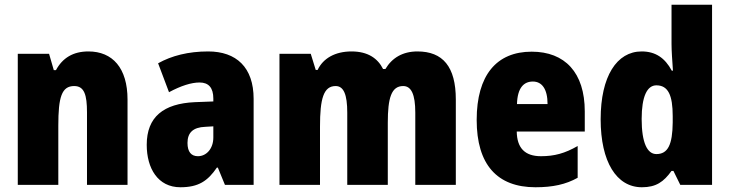

<svg xmlns="http://www.w3.org/2000/svg" viewBox="-20 -780 3079 810"><path d="M353 -563C289 -563 244 -536 216 -484H207L187 -553H55V0H226V-250C226 -370 240 -417 293 -417C336 -417 347 -379 347 -306V0H518V-360C518 -493 455 -563 353 -563Z M858 -563C775 -563 704 -545 647 -513L693 -391C743 -418 787 -432 822 -432C860 -432 880 -410 880 -364V-352L802 -349C670 -343 599 -287 599 -169C599 -70 646 10 741 10C817 10 856 -16 895 -73H899L929 0H1050V-363C1050 -496 977 -563 858 -563ZM846 -245 880 -247V-200C880 -153 851 -121 815 -121C787 -121 771 -139 771 -177C771 -220 794 -243 846 -245Z M1741 -563C1679 -563 1634 -536 1606 -489H1596C1574 -533 1533 -563 1463 -563C1394 -563 1343 -534 1320 -485H1312L1291 -553H1159V0H1330V-246C1330 -364 1345 -417 1396 -417C1430 -417 1445 -381 1445 -305V0H1616V-262C1616 -367 1631 -417 1681 -417C1715 -417 1732 -382 1732 -305V0H1903V-360C1903 -499 1848 -563 1741 -563Z M2223 -562C2075 -562 1991 -463 1991 -274C1991 -86 2077 10 2239 10C2312 10 2367 -2 2417 -30V-164C2363 -133 2319 -121 2262 -121C2194 -121 2161 -156 2160 -225H2447V-310C2447 -474 2363 -562 2223 -562ZM2228 -436C2266 -436 2290 -405 2290 -341H2161C2163 -410 2190 -436 2228 -436Z M2688 10C2748 10 2780 -13 2813 -59H2821L2850 0H2984V-760H2813V-595C2813 -566 2816 -525 2819 -482H2814C2785 -536 2745 -563 2687 -563C2582 -563 2514 -458 2514 -277C2514 -97 2581 10 2688 10ZM2749 -130C2711 -130 2687 -177 2687 -278C2687 -373 2710 -420 2749 -420C2799 -420 2818 -378 2818 -290V-263C2817 -170 2798 -130 2749 -130Z"/></svg>

Font: Noto Sans Devanagari UI Condensed Black
Style: Regular
Weight: 900
Width: 3
Designer: Jelle Bosma - Monotype Design Team
Foundry: Monotype Imaging Inc.
Version: Version 2.004